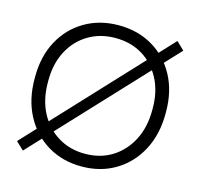

<svg xmlns="http://www.w3.org/2000/svg" viewBox="-105 -824 990 949"><g transform="rotate(15 390.5 -350.0)"><path d="M91 10 51 -28 689 -711 729 -672ZM390 11Q293 11 217 -34.5Q141 -80 98 -161Q55 -242 55 -349V-358Q55 -463 98 -542.5Q141 -622 217 -666.5Q293 -711 390 -711Q488 -711 563.5 -666.5Q639 -622 682 -542.5Q725 -463 725 -358V-349Q725 -242 682 -161Q639 -80 563.5 -34.5Q488 11 390 11ZM390 -54Q469 -54 528.5 -91Q588 -128 622.5 -194Q657 -260 657 -349V-358Q657 -444 622.5 -509Q588 -574 528.5 -610Q469 -646 390 -646Q313 -646 252.5 -610Q192 -574 157.5 -509Q123 -444 123 -358V-349Q123 -260 157.5 -194Q192 -128 252.5 -91Q313 -54 390 -54Z"/></g></svg>

Font: SUSE Thin Light
Style: Regular
Weight: 300
Version: Version 1.000